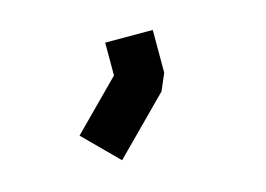

<svg xmlns="http://www.w3.org/2000/svg" viewBox="-52 -279 644 464"><g transform="rotate(-15 270.0 -46.5)"><path d="M357 -189V-82L339 -40L204 96L120 12L238 -107V-189Z"/></g></svg>

Font: IBM 3270
Style: Regular
Weight: 400
Monospace: yes
Version: Version 2.3.1